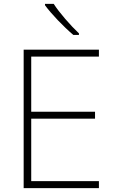

<svg xmlns="http://www.w3.org/2000/svg" viewBox="-20 -970 591 990"><path d="M257 -950H212V-943C244 -899 307 -833 358 -790H387V-798C345 -837 284 -907 257 -950ZM490 0V-36H141V-358H470V-394H141V-678H490V-714H102V0Z"/></svg>

Font: Noto Sans Meetei Mayek ExtraLight
Style: Regular
Weight: 200
Designer: Monotype Design Team and Neelakash Kshetrimayum
Foundry: Monotype Imaging Inc.
Version: Version 2.002